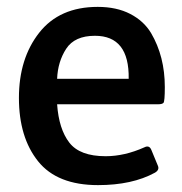

<svg xmlns="http://www.w3.org/2000/svg" viewBox="-20 -526 529 558"><path d="M265 12Q146 12 90.5 -57.5Q35 -127 35 -241.5Q35 -356 94 -431Q153 -506 264 -506Q319 -506 358.5 -485.5Q398 -465 419 -430Q459 -362 459 -273Q459 -231 455 -227Q451 -223 440 -223H146Q151 -151 181.5 -111.5Q212 -72 287 -72Q342 -72 400 -98Q414 -105 420 -90L439 -44Q444 -32 430 -24Q364 12 265 12ZM146 -297H354Q356 -422 256 -422Q197 -422 172.5 -384.5Q148 -347 146 -297Z"/></svg>

Font: Crete Round
Style: Regular
Weight: 400
Designer: Veronika Burian
Foundry: TypeTogether
Version: Version 1.001